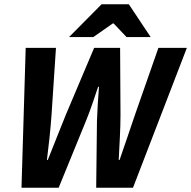

<svg xmlns="http://www.w3.org/2000/svg" viewBox="-20 -875 891 895"><path d="M80.2 0 99.8 -651.8H240.9L220.2 -339.3Q216.5 -287.8 211 -234.9Q205.5 -182 198.8 -129.5H202.8Q223.7 -182 245 -235.4Q266.2 -288.8 286.6 -339.3L418.8 -651.8H539.9L541.7 -339.3Q541.6 -289 538.8 -235.7Q536 -182.5 533.4 -129.5H537.4Q555.3 -182.5 573.8 -235.5Q592.2 -288.4 609 -339.3L718.4 -651.8H851L600 0H428.4L432 -312.3Q433.1 -346.9 435.7 -388.5Q438.2 -430.1 441.4 -470.4H437.4Q424.4 -431.7 410.2 -390.2Q396 -348.6 381.1 -312.3L253.5 0ZM301.8 -702.1 453.5 -855.1H580.6L682.4 -702.1H570L509.7 -765.7H505.7L414.9 -702.1Z"/></svg>

Font: Source Sans 3
Style: Italic
Weight: 200
Italic angle: -11°
Designer: Paul D. Hunt
Foundry: Adobe
Version: Version 3.046;hotconv 1.0.118;makeotfexe 2.5.65603